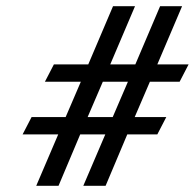

<svg xmlns="http://www.w3.org/2000/svg" viewBox="-20 -600 629 620"><path d="M53 -166H168L97 0H169L239 -166H320L249 0H321L391 -166H488L517 -222H415L464 -336H560L589 -392H488L568 -580H497L417 -392H336L416 -580H345L265 -392H154L125 -336H241L192 -222H82ZM263 -222 312 -336H393L344 -222Z"/></svg>

Font: Charger Sport
Style: DfObl
Weight: 400
Designer: Jasper
Foundry: Cannot Into Space Fonts
Version: Version 1.1